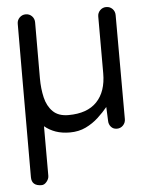

<svg xmlns="http://www.w3.org/2000/svg" viewBox="-52 -543 616 806"><g transform="rotate(-5 256.0 -139.5)"><path d="M122.1 184.6Q122.1 197.3 112.3 209.2Q102.5 221.2 90.8 221.2Q48.8 221.2 48.8 184.1L49.3 -245.1V-246.1L49.8 -462.4Q49.8 -477.5 60.5 -488.3Q71.3 -499 86.4 -499Q102.1 -499 112.5 -488.3Q123 -477.5 123 -461.9L122.6 -225.6Q122.6 -182.6 131.3 -145.3Q140.1 -107.9 163.3 -85Q186.5 -62 228.5 -62Q308.1 -62 348.6 -104.5Q389.2 -147 389.2 -224.1V-463.4Q389.2 -478.5 399.9 -489.3Q410.6 -500 425.8 -500Q441.4 -500 451.9 -489.3Q462.4 -478.5 462.4 -462.9L462.9 -24.4Q462.9 -9.3 452.4 1.7Q441.9 12.7 426.3 12.7Q411.1 12.7 401.6 2Q392.1 -8.8 392.1 -23.9L389.6 -82Q372.6 -61 349.1 -39.3Q325.7 -17.6 295.9 -3.2Q266.1 11.2 228.5 11.2Q195.3 11.2 168.9 2Q142.6 -7.3 122.1 -24.4Z"/></g></svg>

Font: Manjari
Style: Regular
Weight: 400
Designer: Santhosh Thottingal <santhosh.thottingal@gmail.com>
Foundry: SMC
Version: Version 2.000